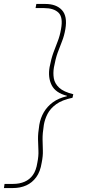

<svg xmlns="http://www.w3.org/2000/svg" viewBox="-48 -831 448 972"><path d="M181 -811Q237 -811 265.5 -780Q294 -749 283 -684Q277 -649 266 -622Q255 -595 244 -564.5Q233 -534 225 -490Q220 -461 224.5 -434.5Q229 -408 251.5 -387Q274 -366 323 -354L319 -336Q266 -325 236.5 -303.5Q207 -282 193 -255Q179 -228 174 -199Q167 -155 167.5 -125Q168 -95 169 -68.5Q170 -42 163 -7Q156 38 135.5 66Q115 94 85 107.5Q55 121 17 121H-28L-25 100H19Q51 100 76.5 89Q102 78 118.5 55Q135 32 141 -7Q148 -42 146.5 -69Q145 -96 144.5 -126Q144 -156 151 -199Q157 -234 174 -263Q191 -292 219.5 -313Q248 -334 291 -344V-346Q233 -361 213.5 -400Q194 -439 203 -491Q211 -533 222 -563.5Q233 -594 244 -621.5Q255 -649 261 -684Q272 -744 248 -767Q224 -790 176 -790H132L136 -811Z"/></svg>

Font: DM Sans Thin
Style: Italic
Weight: 250
Italic angle: -10°
Designer: Colophon Foundry, Jonny Pinhorn
Foundry: Colophon Foundry
Version: Version 4.004;gftools[0.9.30]